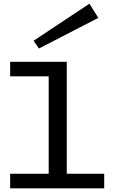

<svg xmlns="http://www.w3.org/2000/svg" viewBox="-20 -1021 629 1041"><path d="M545 -79V0H35V-79H244V-607H35V-686H342V-79ZM191 -758 513 -924 465 -1001 162 -800Z"/></svg>

Font: BioRhyme Expanded
Style: Regular
Weight: 400
Width: 7
Designer: Aoife Mooney
Foundry: Aoife Mooney Type
Version: Version 1.000